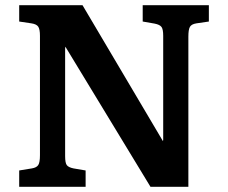

<svg xmlns="http://www.w3.org/2000/svg" viewBox="-20 -720 877 740"><path d="M54 0V-63L103 -71Q121 -74 127.5 -84Q134 -94 134 -122V-582Q134 -607 127.5 -617Q121 -627 101 -630L54 -637V-700H298L608 -176L609 -181V-582Q609 -607 602.5 -616Q596 -625 576 -629L530 -637V-700H785V-637L737 -630Q718 -627 712 -616.5Q706 -606 706 -579V0H560L232 -540L231 -534V-118Q231 -92 237.5 -83.5Q244 -75 263 -71L310 -63V0Z"/></svg>

Font: Literata SemiBold
Style: Regular
Weight: 600
Designer: Latin by Veronika Burian and Jose Scaglione. Greek by Irene Vlachou. Cyrillic by Vera Evstafieva.
Foundry: TypeTogether
Version: Version 3.103; ttfautohint (v1.8.4.7-5d5b);gftools[0.9.29]